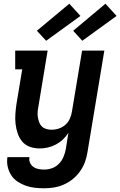

<svg xmlns="http://www.w3.org/2000/svg" viewBox="-20 -793 649 1036"><path d="M218 223Q192 223 166.5 220Q141 217 117.5 208.5Q94 200 73.5 186Q53 172 40 151.5Q27 131 21.5 106Q16 81 20 55H139Q136 71 142 85Q148 99 160 107.5Q172 116 187.5 119Q203 122 219 122Q240 122 261 114.5Q282 107 298 90.5Q314 74 322.5 53.5Q331 33 335 12L349 -76Q336 -56 319 -40Q302 -24 281 -13Q260 -2 238 3Q216 8 194 8Q166 8 141 -1Q116 -10 100 -29Q84 -48 75.5 -73Q67 -98 64 -124.5Q61 -151 63 -178.5Q65 -206 69 -233L100 -419H62V-520H237L187 -217Q184 -202 183 -187.5Q182 -173 184.5 -159Q187 -145 192 -132Q197 -119 206.5 -110Q216 -101 230 -97Q244 -93 258 -93Q278 -93 297.5 -99.5Q317 -106 332.5 -119.5Q348 -133 356.5 -152Q365 -171 368 -190L423 -520H543L452 28Q448 55 438.5 81Q429 107 412.5 130.5Q396 154 373.5 172.5Q351 191 325 202.5Q299 214 272 218.5Q245 223 218 223ZM424 -573 375 -627 549 -773 609 -707ZM229 -573 179 -627 354 -773 414 -707Z"/></svg>

Font: Iosevka Etoile
Style: Bold Italic
Weight: 700
Italic angle: -9°
Designer: Belleve Invis
Foundry: Belleve Invis
Version: Version 28.1.0; ttfautohint (v1.8.4)